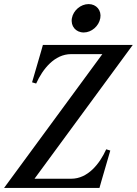

<svg xmlns="http://www.w3.org/2000/svg" viewBox="-61 -920 670 940"><path d="M-41 0H426L435 -32L479 -183L459 -189C427 -118 369 -45 288 -45H108L589 -700H149L140 -668L96 -517L116 -511C148 -582 206 -655 287 -655H440ZM291 -831C284 -792 310 -761 349 -761C387 -761 423 -792 430 -831C437 -869 411 -900 373 -900C334 -900 298 -869 291 -831Z"/></svg>

Font: RL Madena Oblique
Style: Regular
Weight: 400
Italic angle: -10°
Designer: I Kadek Wantara Putra
Foundry: Roughlines ID
Version: Version 1.000;Glyphs 3.1.2 (3151)